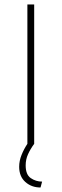

<svg xmlns="http://www.w3.org/2000/svg" viewBox="-20 -645 276 861"><path d="M161.8 195.8Q121.5 195.8 93.8 171.2Q66 146.5 66 102.8Q66 76.4 76.7 49.7Q87.5 22.9 102.8 0V-625H133.3V0Q116 23.6 105.6 46.9Q95.1 70.1 95.1 96.5Q95.1 138.2 118.1 153.8Q141 169.4 168.8 169.4Z"/></svg>

Font: Afacad Flux Thin
Style: Regular
Weight: 250
Designer: Kristian Moeller
Foundry: Dicotype
Version: Version 1.100